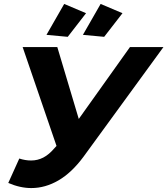

<svg xmlns="http://www.w3.org/2000/svg" viewBox="-20 -939 850 975"><path d="M78 -134Q108 -124 138 -124Q171 -124 200 -139Q229 -154 257 -187L267 -198L95 -700H271L380 -335L640 -700H810L404 -143Q344 -62 277 -23Q210 16 139 16Q82 16 22 -10ZM324 -752 216 -762 306 -919 417 -872ZM509 -752 401 -762 491 -919 602 -872Z"/></svg>

Font: Argentum Sans SemiBold
Style: Italic
Weight: 600
Italic angle: -11°
Designer: Julieta Ulanovsky (font), Cristiano Sobral (main changes and remaster)
Foundry: Julieta Ulanovsky (font), Cristiano Sobral (main changes and remaster)
Version: Version 2.007;June 15, 2022;FontCreator 14.0.0.2814 64-bit; 